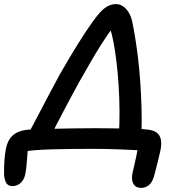

<svg xmlns="http://www.w3.org/2000/svg" viewBox="-72 -728 862 939"><path d="M509 -60Q513 -123 512.5 -187Q512 -251 508 -312.5Q504 -374 497.5 -427Q491 -480 483 -522Q475 -564 466 -590L484 -599Q453 -558 423 -510.5Q393 -463 365.5 -414.5Q338 -366 313 -323Q296 -292 276.5 -255.5Q257 -219 237 -181Q217 -143 199.5 -109Q182 -75 169 -49L62 -65Q89 -115 116 -167Q143 -219 170 -270Q197 -321 221 -365Q269 -449 309 -513Q349 -577 382 -623Q400 -648 417 -667Q434 -686 453.5 -697Q473 -708 495 -708Q513 -708 528.5 -698Q544 -688 556 -669.5Q568 -651 574 -625Q580 -598 587.5 -553.5Q595 -509 602 -453Q609 -397 613.5 -333.5Q618 -270 620 -204Q622 -138 620 -74ZM619 191Q592 191 581 172Q570 153 575 124Q578 108 583.5 85.5Q589 63 594 39Q599 15 602 -3L626 8Q608 7 578 5.5Q548 4 512.5 2.5Q477 1 441.5 0.5Q406 0 377 0Q266 0 178 2.5Q90 5 37 14L68 -36Q65 -7 62.5 22Q60 51 58 77Q56 103 52 122Q48 142 38.5 155.5Q29 169 16.5 175.5Q4 182 -11 182Q-25 182 -33.5 175.5Q-42 169 -46 157Q-50 145 -52 131Q-52 122 -52 100.5Q-52 79 -50 52Q-48 25 -43 0Q-38 -27 -25.5 -47Q-13 -67 9.5 -79Q32 -91 68 -94Q85 -95 114 -96Q143 -97 184.5 -98Q226 -99 279 -100Q332 -101 395 -101Q454 -101 504 -100Q554 -99 591 -98Q628 -97 644 -95Q677 -92 693.5 -80Q710 -68 714.5 -46.5Q719 -25 713 6Q707 33 700.5 59.5Q694 86 688.5 107Q683 128 680 138Q671 167 654 179Q637 191 619 191Z"/></svg>

Font: Shantell Sans Medium
Style: Italic
Weight: 500
Italic angle: -11°
Designer: Stephen Nixon, Anya Danilova, Shantell Martin
Foundry: Arrow Type
Version: Version 1.011;[c5ecc13dd]